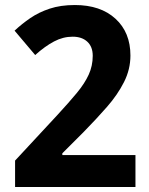

<svg xmlns="http://www.w3.org/2000/svg" viewBox="-20 -744 591 764"><path d="M40 -105 208 -286Q255 -337 286 -374.5Q317 -412 333 -447Q349 -482 349 -522Q349 -558 327.5 -578Q306 -598 269 -598Q231 -598 195 -579Q159 -560 120 -525L38 -622Q67 -649 100.5 -672Q134 -695 177.5 -709.5Q221 -724 278 -724Q380 -724 439.5 -669.5Q499 -615 499 -523Q499 -468 473.5 -417.5Q448 -367 406 -319Q364 -271 314 -220L228 -134V-127H519V0H40Z"/></svg>

Font: Noto Sans Bengali
Style: Bold
Weight: 700
Designer: Jelle Bosma - Monotype Design Team
Foundry: Monotype Imaging Inc.
Version: Version 2.003; ttfautohint (v1.8.4.7-5d5b)